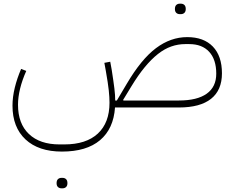

<svg xmlns="http://www.w3.org/2000/svg" viewBox="-20 -585 1277 1045"><path d="M317 240Q190 240 119 174Q48 108 48 -10Q48 -57 60.5 -108Q73 -159 95 -210L123 -199Q101 -150 89.5 -103Q78 -56 78 -15Q78 88 137.5 144.5Q197 201 304 201H330Q449 201 512.5 142Q576 83 576 -26Q576 -41 575 -57Q574 -73 572 -93Q570 -113 566 -138.5Q562 -164 556 -199L548 -243L580 -249L588 -205Q593 -173 596.5 -148.5Q600 -124 602.5 -104Q605 -84 606 -68Q607 -52 607 -38H616L670 -129Q749 -263 829 -323Q909 -383 999 -383Q1089 -383 1138.5 -331.5Q1188 -280 1188 -186Q1188 -94 1128.5 -47Q1069 0 954 0H606Q598 116 524.5 178Q451 240 317 240ZM954 -38Q1053 -38 1105 -75Q1157 -112 1157 -184Q1157 -261 1118.5 -303Q1080 -345 1010 -345H988Q949 -345 912 -332Q875 -319 839.5 -291Q804 -263 768 -219.5Q732 -176 695 -115L650 -41L652 -38ZM959 -508Q947 -508 939.5 -515Q932 -522 932 -536Q932 -551 939.5 -558Q947 -565 959 -565H964Q976 -565 983.5 -558Q991 -551 991 -536Q991 -522 983.5 -515Q976 -508 964 -508ZM315 440Q303 440 295.5 433Q288 426 288 412Q288 397 295.5 390Q303 383 315 383H320Q332 383 339.5 390Q347 397 347 412Q347 426 339.5 433Q332 440 320 440Z"/></svg>

Font: IBM Plex Sans Arabic ExtraLight
Style: Regular
Weight: 200
Designer: Mike Abbink, Paul van der Laan, Pieter van Rosmalen, Wael Morcos, Khajak Apelian
Foundry: Bold Monday
Version: Version 1.1